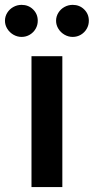

<svg xmlns="http://www.w3.org/2000/svg" viewBox="-68 -758 380 778"><path d="M59.6 -530.3H184.6V0H59.6ZM-47.9 -673.8Q-47.9 -691.4 -38.6 -706.3Q-29.3 -721.2 -13.9 -729.7Q1.5 -738.3 19.5 -738.3Q47.4 -738.3 66.2 -719.7Q85 -701.2 85 -673.8Q85 -656.2 76.4 -641.4Q67.9 -626.5 52.7 -617.4Q37.6 -608.4 19.5 -608.4Q2 -608.4 -13.7 -617.4Q-29.3 -626.5 -38.6 -641.6Q-47.9 -656.7 -47.9 -673.8ZM159.2 -673.8Q159.2 -691.4 168.5 -706.3Q177.7 -721.2 193.1 -729.7Q208.5 -738.3 226.6 -738.3Q254.4 -738.3 273.2 -719.7Q292 -701.2 292 -673.8Q292 -656.2 283.4 -641.4Q274.9 -626.5 259.8 -617.4Q244.6 -608.4 226.6 -608.4Q209 -608.4 193.4 -617.4Q177.7 -626.5 168.5 -641.6Q159.2 -656.7 159.2 -673.8Z"/></svg>

Font: Pretendard Std SemiBold
Style: Regular
Weight: 600
Designer: Base glyphs from Inter by Rasmus Andersson; Hangeul glyphs from Noto Sans CJK(Source Han Sans) by Jang Soo-young and Kan
Foundry: Kil Hyung-jin
Version: Version 1.309